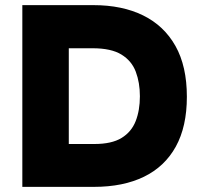

<svg xmlns="http://www.w3.org/2000/svg" viewBox="-20 -728 777 748"><path d="M67 0V-708H344Q456 -708 537.5 -668Q619 -628 663.5 -549Q708 -470 708 -351Q708 -235 665 -157Q622 -79 541 -39.5Q460 0 346 0ZM248 -167H348Q415 -167 453.5 -190.5Q492 -214 508.5 -256Q525 -298 525 -353Q525 -406 509 -448.5Q493 -491 453 -515.5Q413 -540 341 -540H248Z"/></svg>

Font: Onest Black
Style: Regular
Weight: 900
Designer: Dmitri Voloshin, Andrey Kudryavtsev
Foundry: Dmitri Voloshin, Andrey Kudryavtsev
Version: Version 1.000;gftools[0.9.33]